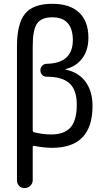

<svg xmlns="http://www.w3.org/2000/svg" viewBox="-20 -760 540 1000"><path d="M150.4 -519.5V-82Q150.4 -72.3 157.2 -71.3Q198.2 -60.5 245.1 -59.6Q315.4 -59.6 347.7 -96.7Q379.9 -133.8 379.9 -214.8Q379.9 -291 342.3 -325.7Q304.7 -360.4 224.6 -360.4H222.7Q209 -360.4 199.7 -370.1Q190.4 -379.9 190.4 -394Q190.4 -408.2 200.2 -418Q210 -427.7 223.6 -427.7Q358.4 -430.7 359.4 -549.8Q359.4 -669.9 252 -669.9Q196.3 -669.9 173.3 -637.7Q150.4 -605.5 150.4 -519.5ZM68.4 178.7V-517.6Q68.4 -637.7 110.8 -689Q153.3 -740.2 252 -740.2Q343.8 -740.2 392.1 -694.8Q440.4 -649.4 440.4 -563.5Q440.4 -499 408.7 -456.5Q377 -414.1 322.3 -400.4Q321.3 -400.4 321.3 -398.4Q321.3 -397.5 322.3 -397.5Q388.7 -383.8 425.3 -334.5Q461.9 -285.2 461.9 -208Q461.9 9.8 252 9.8Q209 9.8 159.2 0Q150.4 -2 150.4 6.8V178.7Q150.4 195.3 137.7 207.5Q125 219.7 107.9 219.7Q90.8 219.7 79.6 208Q68.4 196.3 68.4 178.7Z"/></svg>

Font: Rounded Mgen+ 2m regular
Style: Regular
Weight: 400
Designer: [Source Han Sans]
Ryoko NISHIZUKA  (kana & ideographs); Paul D. Hunt (Latin, Greek & Cyrillic); Wenlong ZHANG  (bopomofo
Version: Version 1.059.20150602